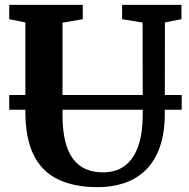

<svg xmlns="http://www.w3.org/2000/svg" viewBox="-20 -763 778 791"><path d="M384 8Q284 8 217.5 -24.8Q151 -57.5 117.8 -126.2Q84.5 -195 84.5 -303.5V-670.5L18 -684V-743H321V-684L237.5 -669.5V-289.5Q237.5 -228.5 248 -183.8Q258.5 -139 279.8 -110Q301 -81 332 -67Q363 -53 403.5 -53Q460.5 -53 496.8 -82Q533 -111 550.5 -164Q568 -217 568 -289.5L567.5 -670L483 -684V-743H727.5V-684L659.5 -670.5L659 -297Q659 -215.5 638.5 -157.5Q618 -99.5 580.8 -63Q543.5 -26.5 493.2 -9.2Q443 8 384 8ZM728.5 -371.5V-311H18V-371.5Z"/></svg>

Font: Merriweather 28pt
Style: Bold
Weight: 700
Version: Version 2.100